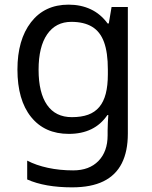

<svg xmlns="http://www.w3.org/2000/svg" viewBox="-20 -566 655 826"><path d="M275 -546Q328 -546 370.5 -526Q413 -506 443 -465H448L460 -536H530V9Q530 85 504 136.5Q478 188 425 214Q372 240 290 240Q232 240 183.5 231.5Q135 223 97 206V125Q135 145 186 156Q237 167 295 167Q364 167 403.5 126.5Q443 86 443 16V-5Q443 -17 444 -39.5Q445 -62 446 -71H442Q414 -30 372.5 -10Q331 10 276 10Q172 10 113.5 -63Q55 -136 55 -267Q55 -395 113.5 -470.5Q172 -546 275 -546ZM287 -472Q220 -472 183 -418.5Q146 -365 146 -266Q146 -167 182.5 -114.5Q219 -62 289 -62Q330 -62 359 -72.5Q388 -83 407 -105.5Q426 -128 435 -163Q444 -198 444 -246V-267Q444 -340 427.5 -385Q411 -430 376 -451Q341 -472 287 -472Z"/></svg>

Font: sinhala115
Style: Regular
Weight: 400
Designer: Jelle Bosma - Monotype Design Team
Foundry: Monotype Imaging Inc.
Version: Version 2.006